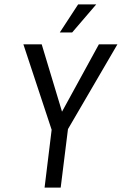

<svg xmlns="http://www.w3.org/2000/svg" viewBox="-20 -850 552 870"><path d="M512 -649H428L261 -344L169 -649H86L214 -262L182 0H255L288 -265ZM416 -830H334L251 -703H307Z"/></svg>

Font: Gamestation Condensed
Style: Italic
Weight: 400
Width: 3
Designer: Jonas Hecksher
Foundry: Jonas Hecksher, Playtypeª, e-types AS
Version: Version 1.003